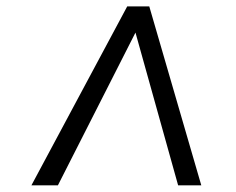

<svg xmlns="http://www.w3.org/2000/svg" viewBox="-20 -717 725 591"><path d="M76.7 -146.5 371.6 -697.3H439.5L599.6 -146.5H528.3L397 -616.7L158.2 -146.5Z"/></svg>

Font: Gelasio SemiBold
Style: Italic
Weight: 600
Italic angle: -8.5°
Designer: Eben Sorkin
Foundry: Eben Sorkin
Version: Version 1.008